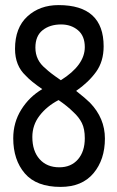

<svg xmlns="http://www.w3.org/2000/svg" viewBox="-20 -726 458 754"><path d="M392 -182Q392 -99 347 -45.5Q302 8 218 8Q123 8 77.5 -45Q32 -98 32 -183Q32 -245 63.5 -295.5Q95 -346 146 -376Q101 -407 81 -429Q39 -468 39 -534Q39 -617 87.5 -661.5Q136 -706 210 -706Q387 -706 387 -544Q387 -485 357.5 -444Q328 -403 279 -369Q317 -339 333 -323Q392 -262 392 -182ZM119 -539Q119 -489 159 -457Q175 -441 219 -411Q313 -470 313 -541Q313 -585 286 -607.5Q259 -630 220 -630Q176 -630 147.5 -607.5Q119 -585 119 -539ZM313 -183Q313 -220 301.5 -243Q290 -266 268 -286Q245 -309 210 -333Q164 -309 135.5 -272Q107 -235 107 -188Q107 -133 135.5 -101Q164 -69 213 -69Q259 -69 286 -100Q313 -131 313 -183Z"/></svg>

Font: Yanone Kaffeesatz
Style: Regular
Weight: 400
Designer: Yanone (Cyrillic: Daniel Pouzeot & Huerta Tipografica)
Foundry: Yanone
Version: Version 1.100;PS 001.100;hotconv 1.0.70;makeotf.lib2.5.58329